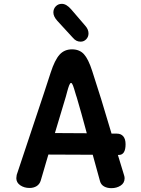

<svg xmlns="http://www.w3.org/2000/svg" viewBox="-20 -969 735 1000"><path d="M626 -57Q629 -48 629 -41Q629 -16 608.5 -2.5Q588 11 560 11Q538 11 522 2Q506 -7 501 -25L463 -163L232 -164Q225 -140 218.5 -118.5Q212 -97 207 -79L192 -28Q186 -9 170.5 0.5Q155 10 134 10Q106 10 85.5 -4Q65 -18 65 -41Q65 -46 67 -58Q67 -58 209 -484L244 -591Q265 -656 290 -684Q315 -712 355 -712Q394 -712 417 -687Q440 -662 460 -600Q503 -470 561 -273H589Q610 -273 622 -259Q634 -245 634 -218Q634 -162 599 -162H594ZM432 -275Q402 -387 380 -461Q378 -468 376 -473Q374 -478 373 -483Q365 -511 360 -524Q355 -537 350 -537Q345 -537 340 -524Q335 -511 330 -492Q325 -472 323 -466L266 -276ZM358 -774 279 -860Q258 -883 258 -904Q258 -923 270.5 -936Q283 -949 302 -949Q326 -949 351 -920L424 -835Q441 -816 441 -795Q441 -777 429 -764.5Q417 -752 400 -752Q388 -752 378 -757Q368 -762 358 -774Z"/></svg>

Font: Mali SemiBold
Style: Regular
Weight: 600
Designer: Kitiyaporn Chalermlarp | Katatrad Aksorn Co.,Ltd.
Foundry: Cadson Demak Co.,Ltd.
Version: Version 1.000; ttfautohint (v1.6)